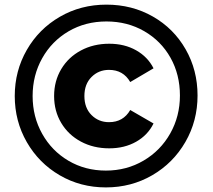

<svg xmlns="http://www.w3.org/2000/svg" viewBox="-20 -801 912 824"><path d="M43.3 -388.9Q43.3 -496.7 95 -586.7Q146.7 -676.7 236.7 -728.9Q326.7 -781.1 436.7 -781.1Q546.7 -781.1 636.1 -730Q725.6 -678.9 776.7 -589.4Q827.8 -500 827.8 -391.1Q827.8 -282.2 775.6 -191.7Q723.3 -101.1 633.3 -48.9Q543.3 3.3 434.4 3.3Q325.6 3.3 236.1 -48.9Q146.7 -101.1 95 -191.1Q43.3 -281.1 43.3 -388.9ZM752.2 -391.1Q752.2 -481.1 711.7 -553.3Q671.1 -625.6 598.9 -667.2Q526.7 -708.9 436.7 -708.9Q346.7 -708.9 274.4 -666.7Q202.2 -624.4 161.1 -551.1Q120 -477.8 120 -388.9Q120 -300 161.1 -226.7Q202.2 -153.3 273.9 -111.1Q345.6 -68.9 434.4 -68.9Q523.3 -68.9 596.1 -111.7Q668.9 -154.4 710.6 -228.3Q752.2 -302.2 752.2 -391.1ZM212.2 -388.9Q212.2 -453.3 242.8 -504.4Q273.3 -555.6 327.2 -584.4Q381.1 -613.3 448.9 -613.3Q514.4 -613.3 564.4 -585Q614.4 -556.7 638.9 -507.8L538.9 -448.9Q508.9 -501.1 447.8 -501.1Q403.3 -501.1 372.8 -470.6Q342.2 -440 342.2 -388.9Q342.2 -337.8 372.8 -307.2Q403.3 -276.7 447.8 -276.7Q508.9 -276.7 538.9 -328.9L638.9 -271.1Q614.4 -221.1 564.4 -192.8Q514.4 -164.4 448.9 -164.4Q381.1 -164.4 327.2 -193.3Q273.3 -222.2 242.8 -273.3Q212.2 -324.4 212.2 -388.9Z"/></svg>

Font: Paperlogy 8 ExtraBold
Style: Regular
Weight: 800
Designer: redesigned by Lee Juim, glyphs from Gmarket Sans & Montserrat
Foundry: PT&
Version: Version 1.001